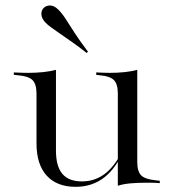

<svg xmlns="http://www.w3.org/2000/svg" viewBox="-20 -683 647 716"><path d="M188.7 -412.9V-206.5H116.1V-333.9Q116.1 -369.4 101.2 -384.3Q86.3 -399.2 46 -402.4L31.5 -404V-412.9Q50.8 -412.1 61.7 -411.7Q72.6 -411.3 84.7 -411.3Q114.5 -411.3 141.1 -414.1Q167.7 -416.9 188.7 -422.6ZM188.7 -206.5V-121Q188.7 -62.9 212.5 -34.7Q236.3 -6.5 285.5 -6.5Q336.3 -6.5 375 -37.9Q413.7 -69.4 444.4 -136.3V-129Q414.5 -57.3 369.4 -21.8Q324.2 13.7 262.1 13.7Q191.9 13.7 154 -28.2Q116.1 -70.2 116.1 -148.4V-206.5ZM419.4 0V-206.5H491.9V-79Q491.9 -43.5 506.5 -29Q521 -14.5 561.3 -10.5L575.8 -8.9V0Q556.5 -1.6 546 -1.6Q535.5 -1.6 522.6 -1.6Q492.7 -1.6 466.1 0.8Q439.5 3.2 419.4 9.7ZM491.9 -412.9V-206.5H419.4V-334.7Q419.4 -369.4 404.8 -384.3Q390.3 -399.2 351.6 -402.4L338.7 -404V-412.9Q358.1 -412.1 368.5 -411.7Q379 -411.3 390.3 -411.3Q418.5 -411.3 445.2 -414.1Q471.8 -416.9 491.9 -422.6ZM303.2 -485.5Q275.8 -507.3 251.6 -524.2Q227.4 -541.1 207.7 -554.8Q187.9 -568.5 172.6 -579.4Q157.3 -590.3 148.4 -600Q134.7 -615.3 134.3 -629.8Q133.9 -644.4 142.7 -653.2Q152.4 -662.9 167.3 -662.5Q182.3 -662.1 196.8 -647.6Q211.3 -633.9 225.8 -610.9Q240.3 -587.9 260.1 -557.7Q279.8 -527.4 308.1 -490.3Z"/></svg>

Font: Playfair 144pt SemiExpanded Light
Style: Regular
Weight: 300
Width: 6
Designer: Claus Eggers Sørensen
Foundry: Claus Eggers Sørensen
Version: Version 2.203